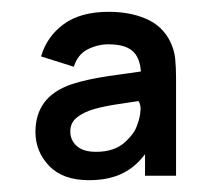

<svg xmlns="http://www.w3.org/2000/svg" viewBox="-20 -575 358 325"><path d="M130.5 -270Q86.5 -270 63.2 -294.2Q40 -318.5 40 -351.5Q40 -381 54.8 -401.2Q69.5 -421.5 101.5 -432.5Q126 -440.5 162 -446Q188.5 -449.5 218.5 -454Q217 -474.5 207.5 -485.5Q195 -500 163.5 -500Q145.5 -500 128.5 -491.5Q111.5 -483 105 -462L49.5 -479.5Q59.5 -513.5 88 -534.2Q116.5 -555 164 -555Q200 -555 227.2 -543.2Q254.5 -531.5 268 -505Q275 -490.5 276.5 -475.8Q278 -461 278 -443V-277.5H225.5V-314Q210 -293.5 191 -283.5Q167 -270 130.5 -270ZM142.5 -318Q173 -318 190.5 -333.5Q208 -349 212 -363Q217 -374.5 218 -390Q218 -398.5 214.5 -404Q189 -400 172 -397.5Q148 -393.5 132 -388Q116 -382 107.5 -373.8Q99 -365.5 99 -352.5Q99 -337.5 110 -327.8Q121 -318 142.5 -318Z"/></svg>

Font: Cns Manrope SemBd
Style: Regular
Weight: 600
Designer: Mikhail Sharanda
Foundry: Mikhail Sharanda
Version: Version 4.504